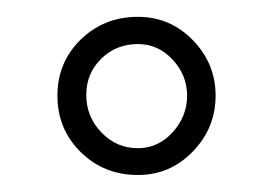

<svg xmlns="http://www.w3.org/2000/svg" viewBox="-20 -683 320 227"><path d="M143.1 -663.1Q181.2 -663.1 208 -635.5Q234.9 -607.9 234.9 -569.8Q234.9 -531.7 208 -503.9Q181.2 -476.1 143.1 -476.1Q103 -476.1 75.4 -503.2Q47.9 -530.3 47.9 -569.8Q47.9 -609.4 75.4 -636.2Q103 -663.1 143.1 -663.1ZM82 -570.8Q82 -544.9 99.9 -526.4Q117.7 -507.8 143.1 -507.8Q167 -507.8 184.1 -526.6Q201.2 -545.4 201.2 -569.8Q201.2 -594.2 184.1 -612.5Q167 -630.9 143.1 -630.9Q117.2 -630.9 99.6 -613.5Q82 -596.2 82 -570.8Z"/></svg>

Font: Dihjauti
Style: Regular
Weight: 400
Designer: T. Christopher White
Version: Version 3.0.0